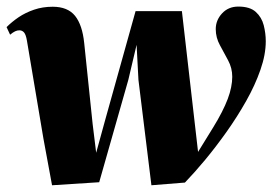

<svg xmlns="http://www.w3.org/2000/svg" viewBox="-20 -540 810 570"><path d="M134.5 10 109 -128 60 -419Q57 -437 51.5 -443.5Q46 -450 37.5 -450Q31 -450 24.8 -447Q18.5 -444 10 -437L-0.5 -459.5Q15 -475 35.2 -488.8Q55.5 -502.5 81 -511.2Q106.5 -520 136.5 -520Q181 -520 202.8 -493Q224.5 -466 230 -412L255 -172L265.5 -86.5L293 -186.5L382.5 -507H520L557 -184.5L568 -89L613 -162Q627.5 -185.5 638.2 -206.5Q649 -227.5 656 -246Q663 -264.5 666.2 -281Q669.5 -297.5 669.5 -312Q669.5 -338 657.2 -360.8Q645 -383.5 632.8 -406Q620.5 -428.5 620.5 -453.5Q620.5 -480 639.2 -500.2Q658 -520.5 687.5 -520.5Q722 -520.5 739.5 -504.5Q757 -488.5 763 -464.8Q769 -441 769 -417.5Q769 -378 753.2 -332.8Q737.5 -287.5 711 -240.5Q684.5 -193.5 652.8 -148.8Q621 -104 588.8 -65.2Q556.5 -26.5 529 2L429.5 10L391 -303L385.5 -407L361 -303L274.5 1Z"/></svg>

Font: Merriweather 144pt Black
Style: Italic
Weight: 900
Italic angle: -7.8°
Version: Version 2.101